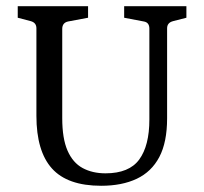

<svg xmlns="http://www.w3.org/2000/svg" viewBox="-20 -589 656 617"><path d="M579 -569V-532L536 -521Q517 -516 517 -498V-209Q517 -132 492 -84.5Q467 -37 419.5 -14.5Q372 8 305 8Q197 8 147 -47.5Q97 -103 97 -217V-498Q97 -516 79 -521L37 -532V-569H263V-532L199 -520Q180 -516 180 -496V-209Q180 -144 197 -105Q214 -66 245.5 -49Q277 -32 319 -32Q395 -32 427.5 -76.5Q460 -121 460 -205V-497Q460 -517 442 -520L379 -532V-569Z"/></svg>

Font: Yrsa
Style: Regular
Weight: 400
Designer: Anna Giedrys (Yrsa+Rasa design), David Brezina (Yrsa art-direction, Rasa art-direction, design)
Foundry: Rosetta Type Foundry
Version: Version 2.004